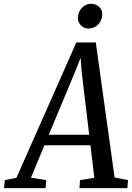

<svg xmlns="http://www.w3.org/2000/svg" viewBox="-86 -966 680 986"><path d="M-65.5 0 -61 -41 -1.5 -53 306 -748H406L502.5 -54.5L571.5 -41L568 0H322L325 -41L398.5 -53L378.5 -220H142L73 -53.5L151.5 -41L148 0ZM164.5 -274H372L332.5 -605.5L328 -670L306 -613ZM367.5 -819.5Q353 -819.5 340.5 -827.2Q328 -835 320.8 -848Q313.5 -861 314 -876.5Q315.5 -906 335.2 -926.2Q355 -946.5 381 -946.5Q407 -946.5 423.5 -930.5Q440 -914.5 439 -891.5Q438.5 -862 418.5 -840.8Q398.5 -819.5 367.5 -819.5Z"/></svg>

Font: Merriweather 24pt SemiCondensed
Style: Italic
Weight: 400
Width: 4
Italic angle: -7.8°
Designer: Eben Sorkin
Foundry: Eben Sorkin
Version: Version 2.101